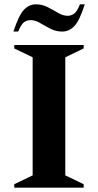

<svg xmlns="http://www.w3.org/2000/svg" viewBox="-20 -868 453 888"><path d="M46 0V-16L131 -57V-603L46 -644V-660H367V-644L282 -603V-57L367 -16V0ZM42 -722Q67 -798 91 -823Q115 -848 146 -848Q175 -848 200.5 -835Q226 -822 248.5 -808.5Q271 -795 293 -795Q309 -795 322.5 -804.5Q336 -814 350 -848H372Q348 -772 323.5 -747Q299 -722 268 -722Q239 -722 213.5 -735Q188 -748 165.5 -761.5Q143 -775 121 -775Q105 -775 91.5 -765.5Q78 -756 64 -722Z"/></svg>

Font: Spectral
Style: Bold
Weight: 700
Designer: Jean-Baptiste Levee
Foundry: Production Type
Version: Version 2.001